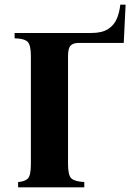

<svg xmlns="http://www.w3.org/2000/svg" viewBox="-20 -807 594 827"><path d="M498 -787H521L513 -622H317Q296 -622 284.5 -611Q273 -600 273 -565V-100Q273 -51 288 -38Q303 -25 343 -23V0H58V-23Q87 -25 100 -38Q113 -51 113 -100V-565Q113 -614 98.5 -627.5Q84 -641 43 -642V-665H374Q419 -665 445 -681.5Q471 -698 483 -726Q495 -754 498 -787Z"/></svg>

Font: Bona Nova
Style: Bold
Weight: 700
Designer: Mateusz Machalski
Foundry: Capitalics
Version: Version 4.001; ttfautohint (v1.8.3)